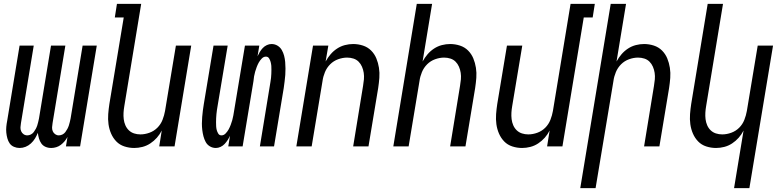

<svg xmlns="http://www.w3.org/2000/svg" viewBox="-20 -755 4040 990"><path d="M81 8Q66 8 52 2Q38 -4 30 -15.5Q22 -27 18 -41.5Q14 -56 12.5 -71Q11 -86 12.5 -101.5Q14 -117 17 -132L81 -520H154L88 -120Q86 -109 85.5 -98.5Q85 -88 89 -78.5Q93 -69 101.5 -63Q110 -57 121 -57Q130 -57 139 -61.5Q148 -66 154 -74Q160 -82 164.5 -90.5Q169 -99 172 -108Q175 -117 177 -126Q179 -135 181 -144L243 -520H317L251 -120Q249 -109 248.5 -98.5Q248 -88 252 -78.5Q256 -69 264.5 -63Q273 -57 283 -57Q293 -57 302 -61.5Q311 -66 317 -74Q323 -82 327.5 -90.5Q332 -99 335 -108Q338 -117 340 -126Q342 -135 344 -144L406 -520H479L393 0H320L328 -49Q322 -37 313 -26.5Q304 -16 293.5 -8Q283 0 270 4Q257 8 244 8Q228 8 214.5 2Q201 -4 193 -15.5Q185 -27 181 -41Q177 -55 175 -70Q169 -55 160.5 -41Q152 -27 139.5 -15.5Q127 -4 112 2Q97 8 81 8Z M672 8Q646 8 621.5 0Q597 -8 580 -25.5Q563 -43 553 -66Q543 -89 539.5 -114.5Q536 -140 538 -166.5Q540 -193 544 -219L618 -665H572L583 -735H708L621 -208Q618 -191 617 -174Q616 -157 618 -140.5Q620 -124 626.5 -109Q633 -94 644.5 -83Q656 -72 671.5 -67Q687 -62 704 -62Q727 -62 750.5 -70.5Q774 -79 791.5 -96.5Q809 -114 818 -137Q827 -160 831 -183L887 -520H966L880 0H801L814 -82Q804 -62 789 -45Q774 -28 755 -15.5Q736 -3 714.5 2.5Q693 8 672 8Z M1093 8Q1076 8 1062 -0.5Q1048 -9 1040.5 -23Q1033 -37 1029 -52.5Q1025 -68 1023 -84.5Q1021 -101 1021 -118Q1021 -135 1022.5 -151.5Q1024 -168 1026 -185Q1028 -202 1031 -219L1081 -520H1154L1102 -209Q1100 -198 1098.5 -187.5Q1097 -177 1096 -166.5Q1095 -156 1094.5 -145.5Q1094 -135 1094 -125Q1094 -115 1094.5 -104.5Q1095 -94 1097.5 -84.5Q1100 -75 1105.5 -66Q1111 -57 1122 -57Q1134 -57 1143.5 -67Q1153 -77 1159 -88Q1165 -99 1169.5 -111Q1174 -123 1177.5 -135Q1181 -147 1183 -159Q1185 -171 1187 -183L1243 -520H1317L1308 -465Q1313 -476 1319.5 -487Q1326 -498 1335 -507.5Q1344 -517 1356 -522.5Q1368 -528 1380 -528Q1397 -528 1411 -519.5Q1425 -511 1433 -497Q1441 -483 1445 -467.5Q1449 -452 1450.5 -435.5Q1452 -419 1452 -402Q1452 -385 1451 -368.5Q1450 -352 1447.5 -335Q1445 -318 1443 -301L1393 0H1320L1371 -311Q1373 -322 1374.5 -332.5Q1376 -343 1377.5 -353.5Q1379 -364 1379 -374.5Q1379 -385 1379.5 -395Q1380 -405 1379 -415.5Q1378 -426 1375.5 -435.5Q1373 -445 1367.5 -454Q1362 -463 1351 -463Q1339 -463 1329.5 -453Q1320 -443 1314 -432Q1308 -421 1303.5 -409Q1299 -397 1295.5 -385Q1292 -373 1290 -361Q1288 -349 1287 -337L1231 0H1157L1166 -55Q1161 -44 1154 -33Q1147 -22 1138 -12.5Q1129 -3 1117 2.5Q1105 8 1093 8Z M1508 0 1594 -520H1673L1659 -438Q1670 -458 1684.5 -475Q1699 -492 1718 -504.5Q1737 -517 1758.5 -522.5Q1780 -528 1801 -528Q1827 -528 1851.5 -520Q1876 -512 1893.5 -494.5Q1911 -477 1920.5 -454Q1930 -431 1934 -405.5Q1938 -380 1936 -353.5Q1934 -327 1930 -301L1880 0H1801L1852 -312Q1855 -329 1856.5 -346Q1858 -363 1855.5 -379.5Q1853 -396 1846.5 -411Q1840 -426 1829 -437Q1818 -448 1802.5 -453Q1787 -458 1770 -458Q1747 -458 1723.5 -449.5Q1700 -441 1682.5 -423.5Q1665 -406 1655.5 -383Q1646 -360 1643 -337L1587 0Z M2008 0 2129 -735H2208L2159 -438Q2170 -458 2184.5 -475Q2199 -492 2218 -504.5Q2237 -517 2258.5 -522.5Q2280 -528 2301 -528Q2327 -528 2351.5 -520Q2376 -512 2393.5 -494.5Q2411 -477 2420.5 -454Q2430 -431 2434 -405.5Q2438 -380 2436 -353.5Q2434 -327 2430 -301L2380 0H2301L2352 -312Q2355 -329 2356.5 -346Q2358 -363 2355.5 -379.5Q2353 -396 2346.5 -411Q2340 -426 2329 -437Q2318 -448 2302.5 -453Q2287 -458 2270 -458Q2247 -458 2223.5 -449.5Q2200 -441 2182.5 -423.5Q2165 -406 2155.5 -383Q2146 -360 2143 -337L2087 0Z M2672 8Q2646 8 2621.5 0Q2597 -8 2580 -25.5Q2563 -43 2553 -66Q2543 -89 2539.5 -114.5Q2536 -140 2538 -166.5Q2540 -193 2544 -219L2594 -520H2673L2621 -208Q2618 -191 2617 -174Q2616 -157 2618 -140.5Q2620 -124 2626.5 -109Q2633 -94 2644.5 -83Q2656 -72 2671.5 -67Q2687 -62 2704 -62Q2727 -62 2750.5 -70.5Q2774 -79 2791.5 -96.5Q2809 -114 2818 -137Q2827 -160 2831 -183L2922 -735H3047L3036 -665H2990L2880 0H2801L2814 -82Q2804 -62 2789 -45Q2774 -28 2755 -15.5Q2736 -3 2714.5 2.5Q2693 8 2672 8Z M2972 215 3129 -735H3208L3159 -438Q3170 -458 3184.5 -475Q3199 -492 3218 -504.5Q3237 -517 3258.5 -522.5Q3280 -528 3301 -528Q3327 -528 3351.5 -520Q3376 -512 3393.5 -494.5Q3411 -477 3420.5 -454Q3430 -431 3434 -405.5Q3438 -380 3436 -353.5Q3434 -327 3430 -301L3380 0H3301L3352 -312Q3355 -329 3356.5 -346Q3358 -363 3355.5 -379.5Q3353 -396 3346.5 -411Q3340 -426 3329 -437Q3318 -448 3302.5 -453Q3287 -458 3270 -458Q3247 -458 3223.5 -449.5Q3200 -441 3182.5 -423.5Q3165 -406 3155.5 -383Q3146 -360 3143 -337L3051 215Z M3765 215 3814 -82Q3804 -62 3789 -45Q3774 -28 3755 -15.5Q3736 -3 3714.5 2.5Q3693 8 3672 8Q3646 8 3621.5 0Q3597 -8 3580 -25.5Q3563 -43 3553 -66Q3543 -89 3539.5 -114.5Q3536 -140 3538 -166.5Q3540 -193 3544 -219L3629 -735H3708L3621 -208Q3618 -191 3617 -174Q3616 -157 3618 -140.5Q3620 -124 3626.5 -109Q3633 -94 3644.5 -83Q3656 -72 3671.5 -67Q3687 -62 3704 -62Q3727 -62 3750.5 -70.5Q3774 -79 3791.5 -96.5Q3809 -114 3818 -137Q3827 -160 3831 -183L3887 -520H3966L3844 215Z"/></svg>

Font: Iosevka Term Curly Oblique
Style: Regular
Weight: 400
Italic angle: -9°
Designer: Belleve Invis
Foundry: Belleve Invis
Version: Version 32.3.0